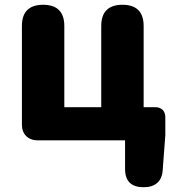

<svg xmlns="http://www.w3.org/2000/svg" viewBox="-20 -589 727 806"><path d="M72 -284V-65C72 -26 98 0 137 0H288H505V121C505 172 532 197 583 197C631 197 660 173 663 125L674 -22V-97C674 -123 658 -139 632 -139H583V-480C583 -539 553 -569 494 -569C435 -569 405 -539 405 -480V-139H250V-480C250 -539 220 -569 161 -569C102 -569 72 -539 72 -480Z"/></svg>

Font: GenSenRounded2 TW H
Style: Regular
Weight: 900
Version: Version 2.100;PS 2.1;hotconv 16.6.51;makeotf.lib2.5.65220 DE